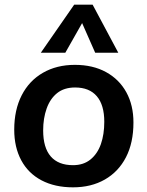

<svg xmlns="http://www.w3.org/2000/svg" viewBox="-20 -796 632 823"><path d="M293 7Q215 7 158 -23Q101 -53 71 -109Q41 -165 41 -240Q41 -325 73 -387.5Q105 -450 164 -484Q223 -518 301 -518Q378 -518 434.5 -487Q491 -456 521.5 -400.5Q552 -345 552 -271Q552 -184 520 -122Q488 -60 429.5 -26.5Q371 7 293 7ZM293 -88Q338 -88 368 -112.5Q398 -137 412.5 -178.5Q427 -220 427 -274Q427 -346 395 -383.5Q363 -421 302 -421Q255 -421 225 -397Q195 -373 180 -331Q165 -289 165 -237Q165 -163 197.5 -125.5Q230 -88 293 -88ZM260 -570H155L298 -776H377L487 -570H388L332 -697Z"/></svg>

Font: Muli
Style: Bold Italic
Weight: 700
Italic angle: -4.541°
Designer: Vernon Adams
Foundry: Vernon Adams
Version: Version 2.100; ttfautohint (v1.8.1.43-b0c9)